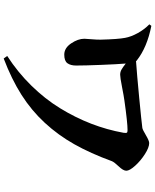

<svg xmlns="http://www.w3.org/2000/svg" viewBox="80 -857 840 1040"><g transform="rotate(90 500.0 -337.0)"><path d="M111.8 -726.1 120.1 -736.8Q236.3 -713.9 307.1 -658.2Q309.6 -657.2 311 -653.8Q381.8 -658.7 508.5 -670.9Q635.3 -683.1 672.9 -688Q682.6 -689.5 712.4 -707.3Q742.2 -725.1 754.9 -725.1Q778.8 -725.1 814.9 -701.9Q851.1 -678.7 877.9 -648.9Q904.8 -619.1 904.8 -601.1Q904.8 -584.5 881.3 -560.1Q857.9 -535.6 853 -522.9Q810.5 -406.7 761.2 -319.3Q711.9 -231.9 645.3 -159.7Q578.6 -87.4 493.7 -33.4Q408.7 20.5 296.9 63L283.2 43.9Q371.1 -12.7 443.6 -86.7Q516.1 -160.6 566.4 -242.7Q616.7 -324.7 649.9 -410.6Q683.1 -496.6 699.2 -585.9Q701.2 -600.1 698.7 -604Q696.3 -607.9 685.1 -607.9Q644.5 -607.9 523.9 -590.8Q502 -587.9 450.9 -577.9Q399.9 -567.9 384.8 -567.9Q370.1 -567.9 357.7 -574.7Q345.2 -581.5 324.2 -598.1Q328.1 -551.8 331.5 -464.1Q335 -376.5 335 -329.1Q335 -299.3 322.5 -282.2Q310.1 -265.1 275.9 -265.1Q240.2 -265.1 215.1 -302.2Q189.9 -339.4 189.9 -374Q189.9 -382.3 192.6 -413.1Q195.3 -443.8 194.8 -462.9Q192.4 -556.6 185.1 -594.2Q179.2 -627 159.4 -662.8Q139.6 -698.7 111.8 -726.1Z"/></g></svg>

Font: Noto Serif JP Black
Style: Regular
Weight: 900
Designer: Ryoko NISHIZUKA  (kana & ideographs); Frank Grießhammer (Latin, Greek & Cyrillic); Wenlong ZHANG  (bopomofo); Sandoll Co
Foundry: Adobe Systems Incorporated
Version: Version 1.001;PS 1.001;hotconv 16.6.54;makeotf.lib2.5.65590